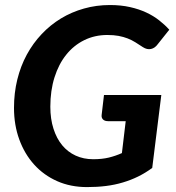

<svg xmlns="http://www.w3.org/2000/svg" viewBox="-20 -754 716 782"><path d="M359.5 -105.5Q395.5 -105.5 423.2 -112.2Q451 -119 476.5 -130.5L492 -260.5H420Q406.5 -260.5 399.5 -267.5Q392.5 -274.5 394 -286L403.5 -367H637L600 -70Q572 -49.5 542.5 -35Q513 -20.5 480.2 -10.8Q447.5 -1 411.5 3.5Q375.5 8 334.5 8Q267.5 8 212.8 -16.2Q158 -40.5 119 -83.8Q80 -127 58.5 -186Q37 -245 37 -314.5Q37 -375.5 50.5 -430.2Q64 -485 89.2 -531.5Q114.5 -578 149.8 -615.2Q185 -652.5 228.2 -678.8Q271.5 -705 322 -719.2Q372.5 -733.5 427.5 -733.5Q472.5 -733.5 509.2 -725.2Q546 -717 575.5 -703.2Q605 -689.5 628.2 -671.2Q651.5 -653 669.5 -633L622.5 -574Q611 -558 595 -554.5Q579 -551 562 -562Q546 -572.5 531.2 -581.8Q516.5 -591 499.8 -597.5Q483 -604 463 -607.8Q443 -611.5 417 -611.5Q366 -611.5 323.2 -590.5Q280.5 -569.5 249.8 -531.2Q219 -493 202 -439Q185 -385 185 -319.5Q185 -269.5 197.8 -229.8Q210.5 -190 233.2 -162.5Q256 -135 288.2 -120.2Q320.5 -105.5 359.5 -105.5Z"/></svg>

Font: Lato Heavy
Style: Italic
Weight: 800
Italic angle: -7°
Designer: Lukasz Dziedzic
Foundry: tyPoland Lukasz Dziedzic
Version: Version 2.007; 2014-02-27